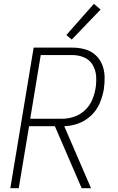

<svg xmlns="http://www.w3.org/2000/svg" viewBox="-20 -984 616 1004"><path d="M34 0H78L132 -324H267L407 0H456L316 -324Q353 -325 390 -338.5Q427 -352 456.5 -380Q486 -408 501.5 -444.5Q517 -481 523 -518Q528 -551 527 -584Q526 -617 514 -646.5Q502 -676 478.5 -697Q455 -718 423.5 -726.5Q392 -735 359 -735H156ZM138 -363 193 -696H359Q391 -696 419.5 -684Q448 -672 464 -645.5Q480 -619 482.5 -587.5Q485 -556 480 -524Q475 -492 462 -461.5Q449 -431 424 -407.5Q399 -384 367.5 -373.5Q336 -363 305 -363ZM355 -777 506 -934 471 -964 327 -801Z"/></svg>

Font: Iosevka Sparkle XLtObl
Style: Regular
Weight: 200
Italic angle: -9°
Designer: Belleve Invis
Foundry: Belleve Invis
Version: Version 4.5.0; ttfautohint (v1.8.3)